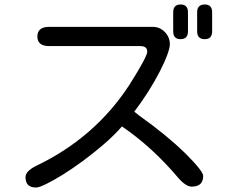

<svg xmlns="http://www.w3.org/2000/svg" viewBox="-20 -833 1040 858"><path d="M787 -658Q754 -658 754 -693V-778Q754 -813 787 -813Q820 -813 820 -778V-693Q820 -658 787 -658ZM895 -658Q861 -658 861 -693V-778Q861 -813 895 -813Q928 -813 928 -778V-693Q928 -658 895 -658ZM141 5Q94 5 94 -41Q94 -69 144 -93Q406 -219 559 -455Q638 -580 638 -602Q638 -627 607 -627H200Q147 -627 147 -670Q147 -713 200 -713H662Q694 -713 716.5 -690Q739 -667 739 -635Q739 -619 727 -586.5Q715 -554 693 -511.5Q671 -469 642 -423Q613 -377 580 -334L604 -315Q666 -271 717 -229Q768 -187 808 -148Q888 -68 888 -47Q888 1 837 1Q810 1 775 -40Q660 -176 525 -268Q489 -227 443 -187.5Q397 -148 349.5 -113Q302 -78 259 -51.5Q216 -25 185 -10Q154 5 141 5Z"/></svg>

Font: Huninn
Style: Regular
Weight: 400
Designer: justfont
Foundry: justfont
Version: Version 1.003